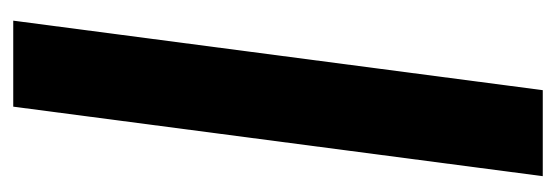

<svg xmlns="http://www.w3.org/2000/svg" viewBox="-295 -545 840 290"><g transform="rotate(90 125.0 -400.0)"><path d="M11.2 0 116.2 -799.8H246.1L141.1 0Z"/></g></svg>

Font: Cooper Hewitt
Style: Semibold Italic
Weight: 710
Designer: Village Type and Design LLC
Foundry: Cooper Hewitt Smithsonian Design Museum
Version: 1.000